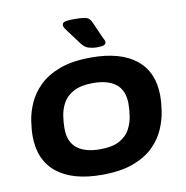

<svg xmlns="http://www.w3.org/2000/svg" viewBox="-81 -796 853 881"><g transform="rotate(-10 345.5 -355.0)"><path d="M324 8Q188 8 114.5 -51Q41 -110 41 -222Q41 -253 47 -293Q53 -333 71.5 -374.5Q90 -416 126 -451.5Q162 -487 221 -509Q280 -531 368 -531Q504 -531 577 -472.5Q650 -414 650 -302Q650 -272 644 -232Q638 -192 620 -150Q602 -108 566.5 -72.5Q531 -37 472 -14.5Q413 8 324 8ZM336 -109Q394 -109 427 -127.5Q460 -146 475.5 -175Q491 -204 495.5 -235.5Q500 -267 500 -292Q500 -354 463 -384Q426 -414 356 -414Q298 -414 264.5 -395.5Q231 -377 215.5 -348.5Q200 -320 195.5 -289Q191 -258 191 -232Q191 -169 228.5 -139Q266 -109 336 -109ZM403 -572Q384 -572 365 -577.5Q346 -583 332 -602L285 -665Q279 -673 272.5 -682Q266 -691 266 -699Q266 -710 277.5 -714Q289 -718 321 -718Q352 -718 367.5 -715.5Q383 -713 390.5 -706Q398 -699 403 -687L435 -615Q440 -605 442.5 -599.5Q445 -594 445 -589Q445 -581 436.5 -576.5Q428 -572 403 -572Z"/></g></svg>

Font: Asap Expanded Expanded Regular
Style: Bold Italic
Weight: 700
Width: 7
Italic angle: -6°
Designer: Pablo Cosgaya
Foundry: Omnibus-Type
Version: Version 3.001; ttfautohint (v1.8.4.7-5d5b)